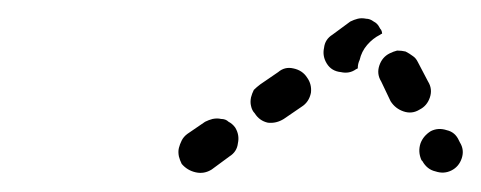

<svg xmlns="http://www.w3.org/2000/svg" viewBox="-20 -572 514 205"><path d="M231 -436Q228 -440 224 -442Q221 -445 216 -445Q212 -446 207 -445Q203 -444 199 -442L180 -429Q176 -426 174 -422Q172 -418 171 -414Q170 -410 171 -405Q172 -401 174 -397Q180 -390 189 -388Q198 -386 206 -391L225 -405Q233 -410 234 -419Q236 -428 231 -436ZM462 -390Q470 -394 473 -403Q476 -412 471 -420L470 -422Q466 -431 457 -433Q448 -436 440 -432Q432 -427 429 -419Q426 -410 430 -401L431 -400Q436 -391 445 -389Q454 -386 462 -390ZM308 -489Q303 -497 293 -499Q284 -501 277 -495L258 -482Q254 -479 251 -476Q249 -472 248 -468Q247 -463 248 -459Q249 -454 252 -451Q257 -443 266 -441Q275 -440 283 -445L302 -458Q310 -463 312 -473Q313 -482 308 -489ZM428 -455Q436 -459 439 -468Q442 -477 437 -485L426 -506Q424 -510 421 -512Q417 -515 413 -517Q409 -518 404 -518Q400 -517 396 -515Q388 -511 385 -502Q382 -493 387 -485L397 -464Q402 -456 411 -453Q420 -450 428 -455ZM329 -504Q324 -512 326 -521Q327 -530 335 -535L354 -549Q358 -551 362 -552Q366 -553 371 -552Q375 -552 379 -549Q383 -547 385 -543Q386 -541 387 -540Q388 -538 388 -536Q387 -536 386 -535Q378 -531 372 -524Q366 -517 364 -508Q362 -504 362 -499L360 -498Q353 -493 344 -495Q334 -496 329 -504Z"/></svg>

Font: FRB American Cursive Guidelines Dashed Extrabold
Style: Bold Italic
Weight: 800
Italic angle: -25°
Version: Version 2.0;Modular Font Editor K font №1